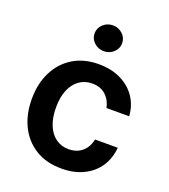

<svg xmlns="http://www.w3.org/2000/svg" viewBox="-140 -863 858 975"><g transform="rotate(20 288.5 -375.5)"><path d="M304 10.7Q222.3 10.7 163.9 -25.2Q105.5 -61.1 74 -124.5Q42.6 -187.9 42.6 -270.6Q42.6 -353.7 74.6 -417.4Q106.5 -481.2 165 -516.9Q223.4 -552.6 303.3 -552.6Q369.7 -552.6 421 -528.2Q472.3 -503.9 502.8 -459.7Q533.4 -415.5 537.6 -356.5H414.8Q407.3 -396 379.4 -422.4Q351.6 -448.9 305 -448.9Q265.6 -448.9 235.8 -427.7Q206 -406.6 189.5 -367.2Q172.9 -327.8 172.9 -272.7Q172.9 -217 189.3 -177Q205.6 -137.1 235.3 -115.6Q264.9 -94.1 305 -94.1Q333.5 -94.1 356 -104.9Q378.6 -115.8 393.8 -136.4Q409.1 -157 414.8 -186.4H537.6Q533 -128.6 503.6 -84Q474.1 -39.4 423.3 -14.4Q372.5 10.7 304 10.7ZM302.9 -622.9Q272 -622.9 250.2 -643.3Q228.3 -663.7 228.3 -692.5Q228.3 -721.6 250.4 -742Q272.4 -762.4 302.9 -762.4Q333.5 -762.4 355.3 -742Q377.1 -721.6 377.1 -692.5Q377.1 -663.7 355.3 -643.3Q333.5 -622.9 302.9 -622.9Z"/></g></svg>

Font: InterMG SemiBold
Style: Regular
Weight: 600
Designer: Rasmus Andersson
Foundry: rsms
Version: Version 3.019;December 26, 2023;FontCreator 15.0.0.2955 64-b